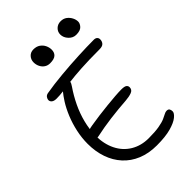

<svg xmlns="http://www.w3.org/2000/svg" viewBox="-269 -1035 1150 1150"><g transform="rotate(-45 306.5 -460.0)"><path d="M355 7Q287 7 233.5 -15Q180 -37 143 -77.5Q106 -118 87 -173Q68 -228 68 -293Q68 -343 79 -393.5Q90 -444 108.5 -489Q127 -534 149 -569Q168 -599 187.5 -622.5Q207 -646 231 -646Q244 -646 251 -642Q258 -638 257 -628.5Q256 -619 244 -602Q213 -557 188.5 -506Q164 -455 150.5 -401.5Q137 -348 136 -295Q136 -224 162.5 -170.5Q189 -117 238 -87.5Q287 -58 351 -58Q405 -58 439 -64Q473 -70 492 -78.5Q511 -87 522 -93Q533 -99 542 -99Q556 -99 561 -91Q566 -83 566 -71Q566 -56 543.5 -37.5Q521 -19 474.5 -6Q428 7 355 7ZM155 -281Q134 -276 121.5 -280Q109 -284 103.5 -293.5Q98 -303 98 -312Q98 -326 115.5 -336.5Q133 -347 165 -352Q199 -358 238 -363Q277 -368 315.5 -372Q354 -376 386.5 -378.5Q419 -381 440 -381Q467 -381 476.5 -374Q486 -367 486 -355Q486 -333 464 -325Q442 -317 413 -315Q382 -313 346.5 -309.5Q311 -306 275.5 -301.5Q240 -297 209 -291.5Q178 -286 155 -281ZM128 -616Q108 -616 97.5 -624Q87 -632 87 -645Q87 -653 93.5 -663Q100 -673 114 -676Q178 -687 254 -694Q330 -701 404 -704.5Q478 -708 535 -708Q549 -708 556.5 -701Q564 -694 564 -683Q564 -666 554 -654.5Q544 -643 519 -643Q425 -643 362 -639Q299 -635 257 -629.5Q215 -624 185 -620Q155 -616 128 -616ZM482 -803Q455 -803 435 -824.5Q415 -846 415 -872Q415 -895 431.5 -911Q448 -927 473 -927Q496 -927 512 -915Q528 -903 537 -885.5Q546 -868 546 -851Q546 -835 531.5 -819Q517 -803 482 -803ZM251 -793Q231 -793 216 -803Q201 -813 192.5 -830Q184 -847 184 -867Q184 -890 199 -906.5Q214 -923 238 -923Q264 -923 281 -911Q298 -899 306.5 -881Q315 -863 315 -844Q315 -820 300 -806.5Q285 -793 251 -793Z"/></g></svg>

Font: Shantell Sans Light
Style: Regular
Weight: 300
Designer: Stephen Nixon, Anya Danilova, Shantell Martin
Foundry: Arrow Type
Version: Version 1.011;[c5ecc13dd]